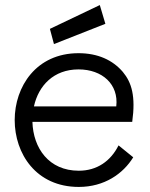

<svg xmlns="http://www.w3.org/2000/svg" viewBox="-20 -728 593 758"><path d="M193 -554 396 -634 374 -708 177 -614ZM506 -107 448 -154C417 -92 363 -54 291 -54C173 -54 111 -143 108 -247H502C516 -348 500 -402 465 -444C425 -491 366 -518 290 -518C123 -518 38 -386 38 -254C38 -122 122 10 291 10C392 10 466 -42 506 -107ZM439 -308H114C132 -390 192 -454 290 -454C384 -454 449 -395 439 -308Z"/></svg>

Font: LilGrotesk
Style: Regular
Weight: 400
Designer: Bastien Sozeau
Foundry: NBR — Bastien Sozeau
Version: Version 2.001